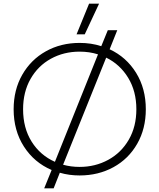

<svg xmlns="http://www.w3.org/2000/svg" viewBox="-20 -950 877 1056"><path d="M470 -930H525L446 -761H401ZM264 -15Q168 -56 111.5 -144Q55 -232 55 -349Q55 -456 102.5 -539Q150 -622 232.5 -668Q315 -714 418 -714Q482 -714 537 -696L573 -784H625L583 -679Q675 -636 728.5 -549.5Q782 -463 782 -349Q782 -242 734.5 -159Q687 -76 604 -30.5Q521 15 418 15Q360 15 309 0L275 86H223ZM519 -651Q472 -666 418 -666Q331 -666 260 -627Q189 -588 148 -516Q107 -444 107 -349Q107 -246 154 -171Q201 -96 282 -60ZM730 -349Q730 -448 685 -522Q640 -596 564 -633L327 -44Q370 -32 418 -32Q504 -32 575.5 -71Q647 -110 688.5 -182Q730 -254 730 -349Z"/></svg>

Font: Prompt ExtraLight
Style: Regular
Weight: 275
Designer: Katatrad Team
Foundry: CadsonDemak
Version: Version 1.000